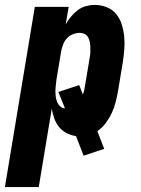

<svg xmlns="http://www.w3.org/2000/svg" viewBox="-56 -548 576 783"><path d="M-36 215 86 -520H224L212 -449Q221 -465 233.5 -480Q246 -495 261 -506.5Q276 -518 294.5 -523Q313 -528 330 -528Q356 -528 379.5 -518.5Q403 -509 418 -490.5Q433 -472 440.5 -448Q448 -424 450.5 -399Q453 -374 451 -348Q449 -322 445 -295L425 -175Q421 -153 415.5 -131Q410 -109 400 -87.5Q390 -66 375.5 -46.5Q361 -27 341 -13L369 59L285 87L254 7Q233 4 215 -5.5Q197 -15 184.5 -30.5Q172 -46 165.5 -65Q159 -84 155 -104L102 215ZM209 -106 182 -173 267 -201 282 -163Q285 -170 287 -178Q289 -186 290 -194L310 -314Q312 -325 312.5 -335.5Q313 -346 312.5 -356.5Q312 -367 310 -377Q308 -387 303.5 -395.5Q299 -404 289.5 -409Q280 -414 269 -414Q256 -414 242.5 -409Q229 -404 218.5 -393.5Q208 -383 202.5 -369.5Q197 -356 194 -342L174 -222Q173 -211 171.5 -199Q170 -187 170 -176Q170 -165 171.5 -153.5Q173 -142 177 -132Q181 -122 189 -114.5Q197 -107 209 -106Z"/></svg>

Font: Iosevka Heavy
Style: Italic
Weight: 900
Italic angle: -9°
Monospace: yes
Designer: Belleve Invis
Foundry: Belleve Invis
Version: Version 32.5.0; ttfautohint (v1.8.4)